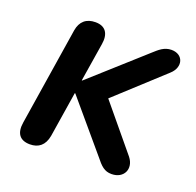

<svg xmlns="http://www.w3.org/2000/svg" viewBox="-96 -597 720 705"><g transform="rotate(20 264.0 -244.0)"><path d="M89 8C122 8 145 -9 152 -48L180 -225H182L342 -36C366 -6 380 8 408 8C456 8 477 -36 447 -74L302 -249L484 -416C521 -449 507 -496 460 -496C431 -496 413 -478 395 -462L190 -278H188L212 -428C219 -470 203 -496 163 -496C127 -496 105 -477 99 -441L39 -59C32 -16 49 8 89 8Z"/></g></svg>

Font: SN Pro Semibold
Style: Italic
Weight: 600
Italic angle: -9°
Designer: Tobias Whetton
Foundry: Supernotes
Version: Version 1.001;Glyphs 3.2 (3249)